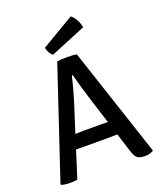

<svg xmlns="http://www.w3.org/2000/svg" viewBox="-163 -1005 936 1114"><g transform="rotate(-20 305.5 -447.5)"><path d="M429 -166 369 -165H232L174 -166L121 1Q104 5 76 5Q48 5 23 -2L20 -7L246 -683Q267 -687 307 -687Q347 -687 367 -683L591 -7Q570 7 537 7Q504 7 490 -5Q476 -17 466 -49ZM201 -252 252 -253H352Q354 -253 373.5 -252.5Q393 -252 402 -252L356 -397Q321 -509 303 -578H298Q286 -523 259 -433ZM206 -782 409 -902Q424 -891 438 -866.5Q452 -842 455 -818L237 -728Q226 -735 217 -751Q208 -767 206 -782Z"/></g></svg>

Font: Signika
Style: Regular
Weight: 400
Designer: Anna Giedrys
Foundry: Anna Giedrys
Version: Version 1.001